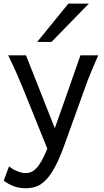

<svg xmlns="http://www.w3.org/2000/svg" viewBox="-30 -801 567 1051"><path d="M319.8 0Q294.4 70.3 270 114.7Q245.6 159.2 220.5 184.8Q195.3 210.4 168.2 220Q141.1 229.5 109.9 229.5Q76.2 229.5 46.6 218.8Q17.1 208 -9.8 188L19.5 109.9Q27.3 116.2 37.8 122.8Q48.3 129.4 60.3 134.5Q72.3 139.6 85 143.1Q97.7 146.5 109.9 146.5Q124.5 146.5 138.7 141.4Q152.8 136.2 167.2 121.8Q181.6 107.4 196.8 81.3Q211.9 55.2 229 12.7L92.8 -324.7Q79.1 -357.9 61 -399.4Q43 -440.9 14.6 -498H112.3L270 -99.1Q279.3 -125.5 290.3 -156.5Q301.3 -187.5 313 -220.5Q324.7 -253.4 336.4 -286.9Q348.1 -320.3 358.9 -351.1Q384.3 -423.3 410.2 -498H507.8Q495.1 -469.7 484.9 -445.6Q474.6 -421.4 465.8 -400.1Q457 -378.9 450 -360.4Q442.9 -341.8 437 -324.7ZM456.5 -781.2 251.5 -571.3H173.3L344.2 -781.2Z"/></svg>

Font: Andika Compact
Style: Regular
Weight: 400
Designer: Victor Gaultney, Annie Olsen, Julie Remington, Don Collingsworth, Eric Hays, Becca Hirsbrunner
Foundry: SIL International
Version: Version 5.000 ; LnSpcTght